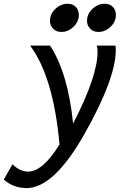

<svg xmlns="http://www.w3.org/2000/svg" viewBox="-108 -753 664 1012"><path d="M32.2 238.3Q-37.6 238.3 -87.9 193.4L-42.5 112.8Q-2 151.4 39.6 151.4Q117.7 151.4 205.6 8.3Q173.8 -347.2 50.8 -512.7H155.8Q250.5 -367.7 277.3 -101.6Q406.2 -351.1 406.2 -479.5Q406.2 -498.5 402.3 -512.7H500Q502.4 -505.9 502.4 -490.2Q502.4 -340.3 339.6 -51Q176.8 238.3 32.2 238.3ZM411.6 -584.5Q380.4 -584.5 363.3 -606.4Q350.6 -621.6 350.6 -643.1Q350.6 -683.1 385.7 -711.9Q412.1 -733.4 443.4 -733.4Q474.1 -733.4 490.7 -711.9Q502.9 -695.8 502.9 -674.8Q502.9 -634.8 468.8 -606.4Q442.4 -584.5 411.6 -584.5ZM216.3 -584.5Q185.1 -584.5 168 -606.4Q155.3 -621.6 155.3 -643.1Q155.3 -683.1 190.4 -711.9Q216.8 -733.4 248 -733.4Q278.8 -733.4 295.4 -711.9Q307.6 -695.8 307.6 -674.8Q307.6 -634.8 273.4 -606.4Q247.1 -584.5 216.3 -584.5Z"/></svg>

Font: Cadman
Style: Italic
Weight: 400
Italic angle: -12°
Designer: Paul James MIller
Foundry: High-Logic / Made with FontCreator
Version: Version 2.114;March 28, 2021;FontCreator 13.0.0.2683 64-bit